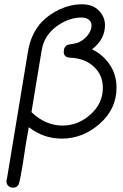

<svg xmlns="http://www.w3.org/2000/svg" viewBox="-20 -635 565 885"><path d="M9.8 200.2Q9.8 195.3 12 187.3Q14.2 179.2 14.2 175.8L107.9 -391.1Q121.1 -480 173.8 -535.2Q208 -570.3 257.1 -592.8Q306.2 -615.2 357.9 -615.2Q407.7 -615.2 435.8 -586.2Q463.9 -557.1 463.9 -519Q463.9 -454.1 404.8 -408.2V-407.2Q453.6 -384.3 485.4 -337.6Q517.1 -291 517.1 -231Q517.1 -132.8 439.5 -64.5Q361.8 3.9 265.1 3.9Q180.2 3.9 112.8 -48.8Q98.6 26.4 85 121.1Q72.8 197.3 66.4 213.6Q60.1 230 40 230Q27.8 230 18.8 222.2Q9.8 214.4 9.8 200.2ZM125 -118.2Q189.9 -56.2 268.1 -56.2Q339.8 -56.2 397 -107.2Q454.1 -158.2 454.1 -230Q454.1 -289.1 412.6 -327.6Q371.1 -366.2 304.2 -369.1Q274.4 -370.1 273.9 -395Q273.9 -410.2 279.5 -418Q285.2 -425.8 291.5 -428Q297.9 -430.2 311.5 -432.1Q325.2 -434.1 332 -436Q360.8 -444.8 381.3 -469Q401.9 -493.2 401.9 -517.1Q401.9 -534.2 389.4 -544.2Q377 -554.2 356 -554.2Q301.8 -554.2 250 -520Q198.2 -485.8 179.2 -432.1Q174.3 -418 169.9 -390.1Z"/></svg>

Font: CMU Typewriter Text
Style: LightOblique
Weight: 200
Italic angle: -9.46001°
Version: Version 0.7.0